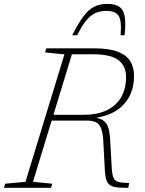

<svg xmlns="http://www.w3.org/2000/svg" viewBox="-47 -940 728 961"><path d="M371 -365.5Q443 -365.5 490.2 -389.5Q537.5 -413.5 560.8 -456Q584 -498.5 584 -554.5Q584 -610 545.5 -639.2Q507 -668.5 416 -668.5H282L277 -698H425Q499 -698 542.5 -681.2Q586 -664.5 605 -633.5Q624 -602.5 624 -559.5Q624 -504 601.5 -459.2Q579 -414.5 534 -385.8Q489 -357 420.5 -349V-353Q453 -349 470.2 -336.5Q487.5 -324 494.8 -301.5Q502 -279 504 -245.5L513 -89.5Q515.5 -61 522.5 -47.2Q529.5 -33.5 547.2 -29Q565 -24.5 599.5 -24L595 0Q561 0.5 539.2 -2Q517.5 -4.5 504.8 -12.8Q492 -21 486.2 -36.5Q480.5 -52 478.5 -76.5L469.5 -243.5Q466.5 -280.5 457.8 -300.5Q449 -320.5 432 -328.5Q415 -336.5 387.5 -336.5H199L195 -365.5ZM118 -30 214.5 -20.5 208.5 0H-27L-21 -20.5L80.5 -30L275.5 -668L178.5 -677.5L185 -698H322ZM485 -885.5Q454.5 -885.5 430.2 -874.5Q406 -863.5 384.2 -837Q362.5 -810.5 339.5 -763.5H314.5Q345.5 -825 371.5 -859.2Q397.5 -893.5 425.8 -907Q454 -920.5 490.5 -920.5Q529 -920.5 550 -906.2Q571 -892 577.2 -857.8Q583.5 -823.5 576.5 -763.5H556.5Q563 -834.5 547.2 -860Q531.5 -885.5 485 -885.5Z"/></svg>

Font: Newsreader 9pt ExtraLight
Style: Italic
Weight: 250
Italic angle: -17°
Designer: Hugues Gentile
Foundry: Production Type
Version: Version 1.003